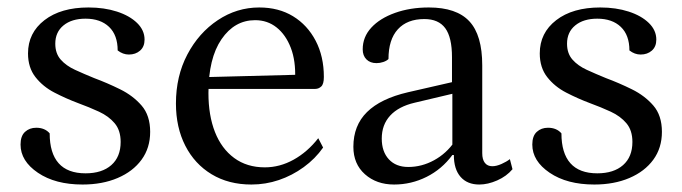

<svg xmlns="http://www.w3.org/2000/svg" viewBox="-20 -482 1826 514"><path d="M201 12Q128 12 81.5 -19.5Q35 -51 35 -95Q35 -118 47 -129Q59 -140 77 -140Q100 -140 113 -125Q113 -72 137 -45Q161 -18 209 -18Q253 -18 278 -40Q303 -62 303 -102Q303 -133 287 -152Q271 -171 245 -183Q219 -195 189 -206Q157 -218 126 -234Q95 -250 75 -275.5Q55 -301 55 -339Q55 -394 99 -428Q143 -462 217 -462Q259 -462 293 -451Q327 -440 347 -420.5Q367 -401 367 -376Q367 -357 355 -346.5Q343 -336 325 -336Q309 -336 295 -347Q295 -388 272 -410Q249 -432 209 -432Q172 -432 150 -414Q128 -396 128 -365Q128 -339 142.5 -322.5Q157 -306 181 -295Q205 -284 232 -273Q267 -260 301.5 -243Q336 -226 359 -199.5Q382 -173 382 -129Q382 -86 359 -54.5Q336 -23 295 -5.5Q254 12 201 12Z M653 12Q592 12 546.5 -15.5Q501 -43 476 -92Q451 -141 451 -205Q451 -278 481.5 -336Q512 -394 563 -428Q614 -462 674 -462Q726 -462 764.5 -438.5Q803 -415 825 -373Q847 -331 847 -276Q847 -257 840 -250.5Q833 -244 824 -244H509V-275L781 -282L770 -271Q772 -319 758.5 -354Q745 -389 720.5 -408.5Q696 -428 663 -428Q608 -428 573 -377Q538 -326 538 -233Q538 -173 555.5 -128.5Q573 -84 607 -59Q641 -34 689 -34Q729 -34 766 -54.5Q803 -75 832 -112L845 -87Q824 -57 793 -34.5Q762 -12 726.5 0Q691 12 653 12Z M1035 12Q988 12 957 -15.5Q926 -43 926 -89Q926 -146 962.5 -182Q999 -218 1072 -235L1203 -265L1190 -254V-329Q1190 -382 1172 -406.5Q1154 -431 1116 -431Q1070 -431 1045 -403.5Q1020 -376 1020 -324Q1015 -319 1006 -316Q997 -313 988 -313Q971 -313 961 -323Q951 -333 951 -350Q951 -383 974 -408Q997 -433 1037.5 -447.5Q1078 -462 1128 -462Q1202 -462 1236.5 -425Q1271 -388 1271 -307V-72Q1271 -55 1278 -46Q1285 -37 1298 -37Q1309 -37 1322.5 -43Q1336 -49 1345 -56L1352 -29Q1336 -10 1311 1Q1286 12 1263 12Q1231 12 1213 -8.5Q1195 -29 1195 -67H1191Q1163 -29 1122 -8.5Q1081 12 1035 12ZM1073 -35Q1109 -35 1142 -53Q1175 -71 1197 -103L1191 -86V-236L1204 -234L1090 -207Q1047 -197 1024.5 -172.5Q1002 -148 1002 -111Q1002 -76 1021 -55.5Q1040 -35 1073 -35Z M1571 12Q1498 12 1451.5 -19.5Q1405 -51 1405 -95Q1405 -118 1417 -129Q1429 -140 1447 -140Q1470 -140 1483 -125Q1483 -72 1507 -45Q1531 -18 1579 -18Q1623 -18 1648 -40Q1673 -62 1673 -102Q1673 -133 1657 -152Q1641 -171 1615 -183Q1589 -195 1559 -206Q1527 -218 1496 -234Q1465 -250 1445 -275.5Q1425 -301 1425 -339Q1425 -394 1469 -428Q1513 -462 1587 -462Q1629 -462 1663 -451Q1697 -440 1717 -420.5Q1737 -401 1737 -376Q1737 -357 1725 -346.5Q1713 -336 1695 -336Q1679 -336 1665 -347Q1665 -388 1642 -410Q1619 -432 1579 -432Q1542 -432 1520 -414Q1498 -396 1498 -365Q1498 -339 1512.5 -322.5Q1527 -306 1551 -295Q1575 -284 1602 -273Q1637 -260 1671.5 -243Q1706 -226 1729 -199.5Q1752 -173 1752 -129Q1752 -86 1729 -54.5Q1706 -23 1665 -5.5Q1624 12 1571 12Z"/></svg>

Font: Pitagon Serif
Style: Regular
Weight: 400
Designer: Travis Tran
Foundry: Pitagon
Version: Version 1.000;gftools[0.9.26]